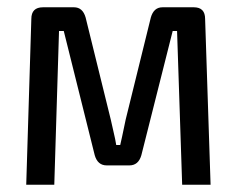

<svg xmlns="http://www.w3.org/2000/svg" viewBox="-20 -507 650 527"><path d="M426 -487H512Q543 -487 543 -455L558 0H480L466 -422H454L368 -81Q360 -53 335 -53H273Q248 -53 240 -81L155 -422H142L129 0H52L66 -455Q66 -487 98 -487H183Q207 -487 215 -459L284 -179Q285 -173 291 -148Q297 -123 299 -109H310Q313 -121 325 -179L394 -459Q402 -487 426 -487Z"/></svg>

Font: exo2condensed_r
Style: Regular
Weight: 400
Width: 3
Designer: Natanael Gama
Version: Version 1.001;PS 001.001;hotconv 1.0.70;makeotf.lib2.5.58329